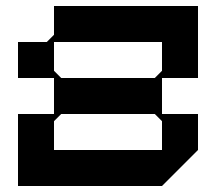

<svg xmlns="http://www.w3.org/2000/svg" viewBox="-20 -620 720 640"><path d="M640 -360V-600H160V-504L136 -480H40V-360H160V-240H40V0H520L640 -120V-240H520V-360ZM520 -120H160V-216L184 -240H496L520 -216ZM496 -360H184L160 -384V-480H520V-384Z"/></svg>

Font: KUBO
Style: Regular
Weight: 400
Version: Version 001.000